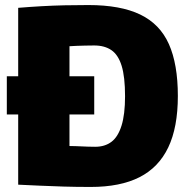

<svg xmlns="http://www.w3.org/2000/svg" viewBox="-20 -730 748 760"><path d="M7 -277V-428H353V-277ZM339 10Q281 10 232 8.5Q183 7 138.5 5Q94 3 52 1V-699Q101 -703 145.5 -705.5Q190 -708 235 -709Q280 -710 330 -710Q457 -710 535 -672.5Q613 -635 648.5 -555.5Q684 -476 684 -350Q684 -226 646 -146.5Q608 -67 532 -28.5Q456 10 339 10ZM357 -149Q395 -149 421 -168.5Q447 -188 461 -232.5Q475 -277 475 -349Q475 -426 461.5 -469.5Q448 -513 421 -531.5Q394 -550 353 -550Q334 -550 316 -549.5Q298 -549 283 -548.5Q268 -548 255 -547V-152Q268 -152 280 -151.5Q292 -151 304 -150.5Q316 -150 328.5 -149.5Q341 -149 357 -149Z"/></svg>

Font: Georama ExtraBold
Style: Regular
Weight: 800
Designer: Jean-Baptiste Levee
Foundry: Production Type
Version: Version 1.001